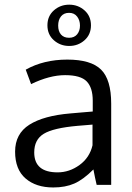

<svg xmlns="http://www.w3.org/2000/svg" viewBox="-20 -807 576 838"><path d="M45.9 0ZM129.4 -141.6Q129.4 -54.7 231.4 -54.7Q282.7 -54.7 326.9 -86.7Q371.1 -118.7 383.8 -172.9V-263.2Q381.3 -263.2 354.2 -260.7Q327.1 -258.3 318.8 -257.8Q212.9 -248.5 171.1 -223.1Q129.4 -197.8 129.4 -141.6ZM92.3 -502.9Q170.4 -546.9 273.7 -546.9Q377 -546.9 421.1 -503.2Q465.3 -459.5 465.3 -354.5V0H401.9Q394.5 -31.2 387.7 -67.4Q343.3 -22.9 304.2 -5.9Q265.1 11.2 212.4 11.2Q137.2 11.2 91.6 -28.1Q45.9 -67.4 45.9 -145.3Q45.9 -223.1 108.2 -262.7Q170.4 -302.2 287.6 -312Q303.7 -313.5 336.2 -316.2Q368.7 -318.8 384.8 -320.3V-367.7Q384.8 -424.3 358.4 -451.7Q332 -479 264.2 -479Q196.3 -479 115.7 -439.9ZM377 -696.5Q377 -656.2 348.9 -631.3Q320.8 -606.4 282 -606.4Q243.2 -606.4 215.1 -631.3Q187 -656.2 187 -696.5Q187 -736.8 215.1 -761.7Q243.2 -786.6 282 -786.6Q320.8 -786.6 348.9 -761.7Q377 -736.8 377 -696.5ZM233.9 -695.3Q233.9 -670.4 246.3 -656.2Q258.8 -642.1 281.5 -642.1Q304.2 -642.1 316.7 -657.2Q329.1 -672.4 329.1 -695.3Q329.1 -718.3 316.7 -734.6Q304.2 -751 281.5 -751Q258.8 -751 246.3 -735.6Q233.9 -720.2 233.9 -695.3Z"/></svg>

Font: Oxygen
Style: Normal
Weight: 400
Designer: Vernon Adams
Foundry: Vernon Adams
Version: Version Release 0.2.2 webfont; ttfautohint (v0.8.52-bc40) -l